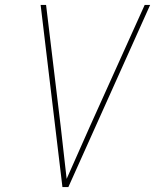

<svg xmlns="http://www.w3.org/2000/svg" viewBox="-20 -755 640 775"><path d="M232 0 144 -735H166L225 -245Q231 -192 237 -139Q243 -86 249 -33Q273 -86 296 -139Q319 -192 343 -245L564 -735H586L256 0Z"/></svg>

Font: Iosevka Thin Extended Oblique
Style: Regular
Weight: 100
Width: 7
Italic angle: -9°
Monospace: yes
Designer: Belleve Invis
Foundry: Belleve Invis
Version: Version 32.5.0; ttfautohint (v1.8.4)